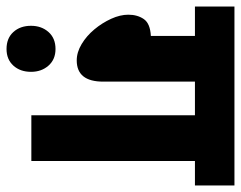

<svg xmlns="http://www.w3.org/2000/svg" viewBox="-95 -567 738 588"><g transform="rotate(90 274.0 -273.0)"><path d="M230 -501V-220Q230 -139 165 -139Q140 -139 115 -154Q90 -169 70 -193Q50 -217 37.5 -244.5Q25 -272 25 -297Q25 -325 38.5 -344.5Q52 -364 90 -366V-501H0V-622H548V-501H473V0H333V-501ZM59 1Q59 -31 78 -52.5Q97 -74 130 -74Q162 -74 181 -52.5Q200 -31 200 1Q200 34 181 55Q162 76 130 76Q97 76 78 55Q59 34 59 1Z"/></g></svg>

Font: Noto Sans Devanagari Condensed ExtraBold
Style: Regular
Weight: 800
Width: 3
Designer: Jelle Bosma - Monotype Design Team
Foundry: Monotype Imaging Inc.
Version: Version 2.004; ttfautohint (v1.8.4.7-5d5b)